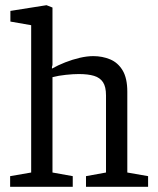

<svg xmlns="http://www.w3.org/2000/svg" viewBox="-20 -719 610 739"><path d="M19 0V-41L100 -55V-622L20 -636V-677L159 -699L182 -690V-469L180 -461V-455Q203 -468 231 -479Q259 -490 287 -496.5Q315 -503 339 -503Q374 -503 404 -490.5Q434 -478 452 -448Q470 -418 470 -366V-55L550 -41V0H311V-41L388 -55V-352Q388 -385 376.5 -402.5Q365 -420 342 -427Q319 -434 283 -434Q262 -434 233.5 -431Q205 -428 182 -422V-55L260 -41V0Z"/></svg>

Font: Faustina
Style: Regular
Weight: 400
Designer: Alfonso Garcia
Foundry: http://www.omnibus-type.com
Version: Version 1.200